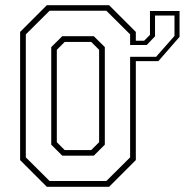

<svg xmlns="http://www.w3.org/2000/svg" viewBox="-20 -720 712 740"><path d="M229.5 -141.5H331.5L362 -172V-528L331.5 -558.5H229.5L199 -528V-172ZM171 -22.5H390L481.5 -113.5V-587.5L390 -678.5H171L79.5 -587.5V-113.5ZM220 -120 177.5 -162.5V-538.5L220 -580.5H341.5L384 -538.5V-162.5L341.5 -120ZM577.5 -660V-580L545.5 -546.5H481.5V-501H581.5L652.5 -581.5V-660ZM558 -677.5H672V-578L590.5 -484.5H503.5V-103L400.5 0H160.5L57.5 -103V-597L160.5 -700H400.5L503.5 -597V-563H535.5L558 -585.5Z"/></svg>

Font: Tourney Thin ExtraLight
Style: Regular
Weight: 250
Version: Version 1.015